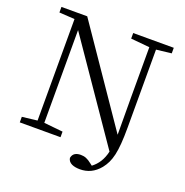

<svg xmlns="http://www.w3.org/2000/svg" viewBox="-150 -860 1090 1134"><g transform="rotate(20 395.5 -293.0)"><path d="M46 0H302V-35L183 -47V-630L603 -19C591 34 567 69 533 95L520 85C494 64 475 57 451 57C423 57 401 67 396 96C401 128 435 139 474 139C521 139 563 121 598 78C638 27 655 -31 655 -190V-679L750 -690V-725H495V-690L613 -679V-363L614 -137V-129L206 -725H44V-690L141 -684V-46L46 -35Z"/></g></svg>

Font: Kiri Minchoo Light
Style: Regular
Weight: 300
Designer: Ryoko NISHIZUKA 西塚涼子 (kana & ideographs); Frank Grießhammer (Latin, Greek & Cyrillic);
akenotsuki.com/eyeben/fonts/ (U+
Foundry: Adobe
akenotsuki.com/eyeben/fonts/
Version: Version 4.002;hotconv 1.0.119;makeotfexe 2.5.65604